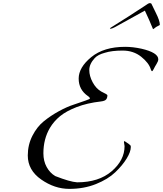

<svg xmlns="http://www.w3.org/2000/svg" viewBox="-20 -1186 1044 1230"><path d="M778 -250 774 -276Q774 -282 778 -282L802 -266Q804 -265 806.5 -262.5Q809 -260 810.5 -259Q812 -258 814 -256Q815 -256 816 -254Q818 -251 818 -244Q818 -214 791.5 -170.5Q765 -127 718.5 -82.5Q672 -38 595 -7Q518 24 424 24Q330 24 244 -36Q158 -96 158 -190Q158 -258 187.5 -316Q217 -374 261 -409.5Q305 -445 357 -473.5Q409 -502 453 -516Q556 -550 556 -554Q556 -562 544 -570Q484 -611 484 -682.5Q484 -754 564.5 -820Q645 -886 782 -886Q831 -886 886 -874Q994 -849 994 -806Q994 -794 983 -776.5Q972 -759 965 -744.5Q958 -730 954 -730Q950 -730 946 -742Q934 -783 884.5 -822.5Q835 -862 765.5 -862Q696 -862 652 -848Q607 -836 587 -814Q552 -776 552 -737.5Q552 -699 573.5 -659Q595 -619 628 -600Q668 -581 668 -576Q668 -559 660 -549Q652 -539 626 -536Q538 -526 471 -500Q404 -474 364.5 -441.5Q325 -409 300 -367Q258 -296 258 -204Q258 -154 279 -116Q300 -78 334 -58Q428 -21 474 -18Q613 -18 695.5 -89Q778 -160 778 -250ZM910 -1150Q931 -1166 940 -1166Q949 -1166 951 -1160Q953 -1154 978.5 -1103.5Q1004 -1053 1004 -1027Q1004 -1025 992 -1019.5Q980 -1014 972 -1007Q964 -1000 962 -1000L960 -999V-1000Q937 -1057 908 -1118L716 -1012Q698 -1002 686 -1002L684 -1004Q684 -1006 704 -1018Q804 -1080 910 -1150Z"/></svg>

Font: Miama
Style: Regular
Weight: 400
Italic angle: 16.5°
Designer: Linus Romer
Foundry: Linus Romer
Version: 0.32